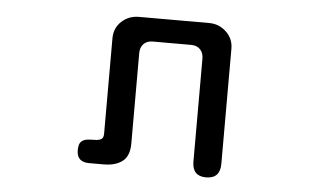

<svg xmlns="http://www.w3.org/2000/svg" viewBox="-42 -583 1085 650"><g transform="rotate(5 500.0 -258.5)"><path d="M678.7 2.9Q631.8 2.9 631.8 -46.9V-396.5Q631.8 -416 620.6 -427.7Q609.4 -439.5 589.8 -439.5H459Q439.5 -439.5 428.2 -427.7Q417 -416 417 -396.5V-88.9Q417 -46.9 393.6 -28.8Q370.1 -10.7 330.1 -10.7H280.3Q238.3 -10.7 238.3 -50.8Q238.3 -72.3 246.6 -80.1Q254.9 -87.9 267.6 -89.4Q280.3 -90.8 293 -90.8Q305.7 -90.8 314 -95.2Q322.3 -99.6 322.3 -114.3V-438.5Q322.3 -473.6 346.7 -496.1Q371.1 -518.6 405.3 -518.6H644.5Q677.7 -518.6 702.1 -495.6Q726.6 -472.7 726.6 -438.5V-46.9Q726.6 2.9 678.7 2.9Z"/></g></svg>

Font: Kosugi Maru
Style: Regular
Weight: 400
Designer: MOTOYA
Version: Version 4.002